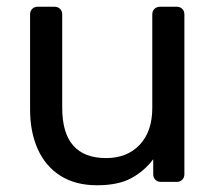

<svg xmlns="http://www.w3.org/2000/svg" viewBox="-20 -540 642 570"><path d="M268.1 10Q203.5 10 159 -18.5Q114.5 -46.9 91.9 -97.8Q69.3 -148.6 69.3 -214.6V-497.1Q69.3 -507.3 75.6 -513.6Q82 -520 92.2 -520H141.8Q152 -520 158.4 -513.6Q164.7 -507.3 164.7 -497.1V-219.9Q164.7 -70.7 295.2 -70.7Q357.4 -70.7 394.8 -110.3Q432.1 -149.9 432.1 -219.9V-497.1Q432.1 -507.3 438.5 -513.6Q444.9 -520 455.1 -520H504.5Q514.7 -520 521.1 -513.6Q527.4 -507.3 527.4 -497.1V-22.9Q527.4 -12.7 521.1 -6.4Q514.7 0 504.5 0H457.9Q447.7 0 441.3 -6.4Q434.9 -12.7 434.9 -22.9V-67.3Q408.3 -31.9 369.6 -11Q330.9 10 268.1 10Z"/></svg>

Font: Rubik Light
Style: Regular
Weight: 300
Designer: Hubert and Fischer
Foundry: Hubert and Fischer
Version: Version 2.300;gftools[0.9.30]